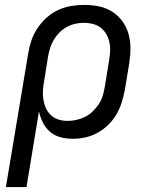

<svg xmlns="http://www.w3.org/2000/svg" viewBox="-20 -558 640 783"><path d="M4 205 95 -340Q99 -366 108 -392.5Q117 -419 132.5 -442.5Q148 -466 169.5 -485.5Q191 -505 217 -517Q243 -529 270 -533.5Q297 -538 323 -538Q354 -538 383.5 -532Q413 -526 437.5 -510.5Q462 -495 479 -471.5Q496 -448 504 -420Q512 -392 512 -361.5Q512 -331 507 -300L489 -190Q484 -165 476 -139.5Q468 -114 454.5 -91Q441 -68 421 -48.5Q401 -29 377 -16Q353 -3 327.5 2.5Q302 8 276 8Q250 8 226 1.5Q202 -5 184 -20.5Q166 -36 155 -58Q144 -80 139 -104L88 205ZM256 -65Q274 -65 292 -69Q310 -73 327 -81.5Q344 -90 358 -103.5Q372 -117 382.5 -133Q393 -149 398.5 -166.5Q404 -184 407 -202L425 -312Q428 -331 429 -350Q430 -369 426 -386.5Q422 -404 413 -419.5Q404 -435 390 -445.5Q376 -456 358.5 -460.5Q341 -465 322 -465Q305 -465 287 -461Q269 -457 252.5 -448Q236 -439 222.5 -425.5Q209 -412 199.5 -396Q190 -380 184.5 -362.5Q179 -345 176 -328L160 -227Q156 -208 155 -189Q154 -170 157 -151.5Q160 -133 167.5 -116.5Q175 -100 188 -88Q201 -76 218.5 -70.5Q236 -65 256 -65Z"/></svg>

Font: Iosevka Curly Slab Extended
Style: Italic
Weight: 400
Width: 7
Italic angle: -9°
Monospace: yes
Designer: Belleve Invis
Foundry: Belleve Invis
Version: Version 11.1.0; ttfautohint (v1.8.3)